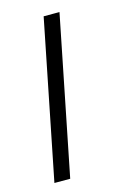

<svg xmlns="http://www.w3.org/2000/svg" viewBox="-87 -557 391 601"><g transform="rotate(-15 108.5 -256.5)"><path d="M167.5 -512.7 64.9 0H13.7L116.2 -512.7Z"/></g></svg>

Font: Sansation Light
Style: Light Italic
Weight: 300
Designer: Bernd Montag
Version: Version 1.301